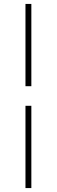

<svg xmlns="http://www.w3.org/2000/svg" viewBox="-20 -806 290 980"><path d="M110 -366V-457Q110 -497.5 110 -537.5Q110 -577.5 110 -617.8Q110 -658 110 -700Q110 -742 110 -786H140Q140 -742 140 -700Q140 -658 140 -617.8Q140 -577.5 140 -537.5Q140 -497.5 140 -457V-366ZM110 154Q110 109.5 110 67.8Q110 26 110 -14.2Q110 -54.5 110 -94.5Q110 -134.5 110 -175V-266H140V-175Q140 -134.5 140 -94.5Q140 -54.5 140 -14.2Q140 26 140 67.8Q140 109.5 140 154Z"/></svg>

Font: Commissioner Thin Thin
Style: Regular
Weight: 250
Version: Version 1.000